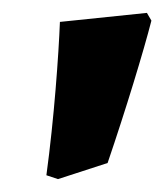

<svg xmlns="http://www.w3.org/2000/svg" viewBox="-20 -679 255 298"><path d="M215 -647 208 -659 73 -645C71 -594 64 -495 52 -407L70 -401L147 -426C175 -508 203 -600 215 -647Z"/></svg>

Font: Alegreya SC Black
Style: Italic
Weight: 900
Italic angle: -7°
Designer: Juan Pablo del Peral
Foundry: Huerta Tipografica
Version: Version 2.007;PS 002.007;hotconv 1.0.88;makeotf.lib2.5.64775